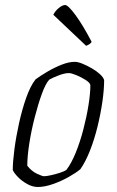

<svg xmlns="http://www.w3.org/2000/svg" viewBox="-20 -747 468 767"><path d="M131 0Q110 0 88.5 -12Q67 -24 51.5 -40Q36 -56 31 -68Q31 -100 37.5 -150Q44 -200 56 -254.5Q68 -309 84.5 -356Q101 -403 122 -430Q141 -444 169 -460.5Q197 -477 226 -488.5Q255 -500 279 -500Q291 -500 309.5 -492.5Q328 -485 347 -474Q366 -463 379.5 -450.5Q393 -438 396 -427Q396 -389 389 -340.5Q382 -292 369.5 -241Q357 -190 339.5 -145.5Q322 -101 301 -71Q283 -56 253.5 -39.5Q224 -23 191 -11.5Q158 0 131 0ZM156 -43Q165 -43 183.5 -47Q202 -51 220 -57Q238 -63 245 -68Q265 -94 282.5 -137Q300 -180 313 -230Q326 -280 333.5 -327Q341 -374 341 -407Q339 -417 321.5 -428Q304 -439 284.5 -447Q265 -455 255 -455Q239 -455 216 -446.5Q193 -438 177 -429Q162 -413 147 -371.5Q132 -330 118.5 -277.5Q105 -225 97 -173.5Q89 -122 89 -85Q106 -63 127.5 -53Q149 -43 156 -43ZM324 -564 193 -688Q201 -704 215.5 -715.5Q230 -727 240 -727Q252 -727 281.5 -687Q311 -647 346 -580Q342 -571 324 -564Z"/></svg>

Font: Texturina 72pt 72pt Thin
Style: Italic
Weight: 100
Italic angle: -11°
Designer: Guillermo Torres Carreño
Foundry: Omnibus-Type
Version: Version 1.002; ttfautohint (v1.8.3)